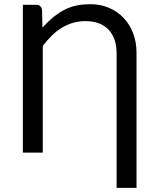

<svg xmlns="http://www.w3.org/2000/svg" viewBox="-20 -744 770 936"><path d="M187 -609.5Q217 -642.5 244.8 -664.2Q272.5 -686 300.2 -699.2Q328 -712.5 357.2 -718Q386.5 -723.5 420.5 -723.5Q470.5 -723.5 512 -705.5Q553.5 -687.5 583.2 -656Q613 -624.5 629.2 -581.2Q645.5 -538 645.5 -487.5V172H548.5V-483.5Q548.5 -520 538.8 -549Q529 -578 510 -598.5Q491 -619 462.8 -630Q434.5 -641 397 -641Q363.5 -641 335 -632.5Q306.5 -624 281 -608.5Q255.5 -593 232.8 -570.5Q210 -548 188.5 -520.5V0H91.5V-720.5H161Q169.5 -720.5 177 -712.8Q184.5 -705 185 -693Z"/></svg>

Font: Lato 2
Style: Regular
Weight: 400
Designer: Lukasz Dziedzic with Adam Twardoch and Botio Nikoltchev
Foundry: tyPoland Lukasz Dziedzic
Version: Version 2.015; 2015-08-06; http://www.latofonts.com/